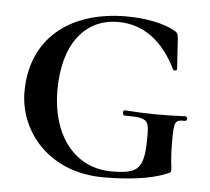

<svg xmlns="http://www.w3.org/2000/svg" viewBox="-42 -525 637 582"><g transform="rotate(5 276.5 -234.0)"><path d="M32 -226C32 -384 144 -480 321 -480C376 -480 433 -470 470 -449C482 -441 479 -437 481 -427L487 -333C487 -330 477 -327 475 -332C434 -415 375 -461 297 -461C196 -461 131 -380 131 -239C131 -104 202 -8 316 -8C401 -8 415 -26 415 -126C415 -175 408 -180 341 -180C333 -180 333 -196 340 -196C409 -191 460 -191 525 -194C531 -194 532 -180 525 -180C493 -181 491 -175 491 -116C491 -49 496 -44 496 -28C496 -20 493 -20 484 -16C437 4 366 12 293 12C126 12 32 -106 32 -226Z"/></g></svg>

Font: Cormorant SC Semi
Style: Regular
Weight: 600
Designer: Christian Thalmann (Catharsis Fonts)
Version: Version 1.000;PS 001.000;hotconv 1.0.70;makeotf.lib2.5.58329